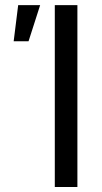

<svg xmlns="http://www.w3.org/2000/svg" viewBox="-20 -748 409 768"><path d="M289.6 -727.5V0H199.2V-727.5ZM34.7 -583 52.7 -727.5H140.6L94.2 -583Z"/></svg>

Font: Inter 24pt
Style: Regular
Weight: 400
Designer: Rasmus Andersson
Foundry: rsms
Version: Version 4.001;git-66647c0bb